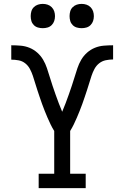

<svg xmlns="http://www.w3.org/2000/svg" viewBox="-20 -968 640 988"><path d="M179 0V-74H259V-294Q249 -310 240.5 -327.5Q232 -345 224.5 -362.5Q217 -380 210 -397.5Q203 -415 196.5 -433Q190 -451 184 -469Q178 -487 172 -505Q166 -523 160.5 -541.5Q155 -560 149 -578Q143 -596 134 -613Q125 -630 110 -642Q95 -654 76 -657.5Q57 -661 38 -661V-735Q62 -735 86 -733Q110 -731 132 -722Q154 -713 172 -697Q190 -681 202 -660.5Q214 -640 221.5 -617.5Q229 -595 236 -572Q243 -549 250.5 -526.5Q258 -504 266 -481.5Q274 -459 282.5 -436.5Q291 -414 300 -393Q309 -414 317.5 -436.5Q326 -459 334 -481.5Q342 -504 349.5 -526.5Q357 -549 364 -572Q371 -595 378.5 -617.5Q386 -640 398 -660.5Q410 -681 428 -697Q446 -713 468 -722Q490 -731 514 -733Q538 -735 562 -735V-662Q543 -662 524 -658Q505 -654 490 -642Q475 -630 466 -613Q457 -596 451 -578Q445 -560 439.5 -541.5Q434 -523 428 -505Q422 -487 416 -469Q410 -451 403.5 -433Q397 -415 390 -397.5Q383 -380 375.5 -362.5Q368 -345 359.5 -327.5Q351 -310 341 -294V-74H421V0ZM400 -823Q387 -823 375 -826.5Q363 -830 354 -839Q345 -848 341.5 -860Q338 -872 338 -885Q338 -898 341.5 -910Q345 -922 354 -931Q363 -940 375 -944Q387 -948 400 -948Q413 -948 425 -944Q437 -940 446 -931Q455 -922 459 -910Q463 -898 463 -885Q463 -872 459 -860Q455 -848 446 -839Q437 -830 425 -826.5Q413 -823 400 -823ZM200 -823Q187 -823 175 -826.5Q163 -830 154 -839Q145 -848 141.5 -860Q138 -872 138 -885Q138 -898 141.5 -910Q145 -922 154 -931Q163 -940 175 -944Q187 -948 200 -948Q213 -948 225 -944Q237 -940 246 -931Q255 -922 259 -910Q263 -898 263 -885Q263 -872 259 -860Q255 -848 246 -839Q237 -830 225 -826.5Q213 -823 200 -823Z"/></svg>

Font: Iosevka Slab Extended
Style: Regular
Weight: 400
Width: 7
Monospace: yes
Designer: Belleve Invis
Foundry: Belleve Invis
Version: Version 11.1.1; ttfautohint (v1.8.3)